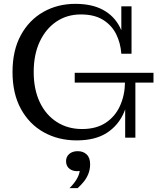

<svg xmlns="http://www.w3.org/2000/svg" viewBox="-20 -715 826 997"><path d="M378 14Q283 14 207.5 -28Q132 -70 88.5 -149.5Q45 -229 45 -341Q45 -453 88 -532Q131 -611 205 -653Q279 -695 371 -695Q457 -695 514.5 -664Q572 -633 602 -575Q632 -517 633 -436H610Q606 -492 583 -538Q560 -584 515 -612Q470 -640 400 -640Q328 -640 273 -603Q218 -566 186.5 -499Q155 -432 155 -341Q155 -251 186.5 -184.5Q218 -118 275 -81.5Q332 -45 406 -45Q480 -45 529 -77.5Q578 -110 603 -165Q628 -220 629 -286H653Q653 -201 624.5 -133Q596 -65 535.5 -25.5Q475 14 378 14ZM630 0V-200L653 -286H683V0ZM368 -286V-337H777V-286ZM633 -436 610 -497V-682H663V-436ZM341 262Q364 239 377.5 216.5Q391 194 394 173Q363 177 343 163Q323 149 323 122Q323 99 339.5 84.5Q356 70 384 70Q412 70 430 87Q448 104 448 138Q448 164 439 187Q430 210 415 228.5Q400 247 383 262Z"/></svg>

Font: Montagu Slab
Style: Bold
Weight: 700
Designer: Florian Karsten
Foundry: Florian Karsten
Version: Version 1.000